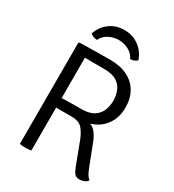

<svg xmlns="http://www.w3.org/2000/svg" viewBox="-208 -993 1009 1115"><g transform="rotate(30 296.0 -435.5)"><path d="M524.5 -488Q524.5 -443 508.5 -406.2Q492.5 -369.5 463 -343.8Q433.5 -318 393 -306Q416 -298.5 433 -275.5Q450 -252.5 460.5 -225.5L512.5 -90.5Q525 -57.5 533.8 -43Q542.5 -28.5 554.5 -19Q546.5 -6 530.5 0Q514.5 6 501.5 6Q478.5 6 467.5 -7Q456.5 -20 447 -44.5L389.5 -196.5Q374.5 -235.5 352 -261.8Q329.5 -288 279 -288H143.5V-351Q167 -352 195.5 -352.8Q224 -353.5 253 -353.8Q282 -354 306 -354Q361 -354 391 -374.5Q421 -395 432.2 -425.8Q443.5 -456.5 443.5 -488Q443.5 -520.5 432.2 -551.2Q421 -582 391 -602Q361 -622 306 -622Q289.5 -622 265.8 -622Q242 -622 217.8 -622.2Q193.5 -622.5 175.5 -623V0Q167 1.5 157 2.2Q147 3 136 3Q126 3 116 2.2Q106 1.5 98.5 0V-677L105 -683Q157 -684 208 -685Q259 -686 307 -686Q376.5 -686 425 -662Q473.5 -638 499 -593.8Q524.5 -549.5 524.5 -488ZM452 -764.5Q443.5 -756 431.2 -751.8Q419 -747.5 407 -747Q393.5 -777 362 -793.8Q330.5 -810.5 295.5 -810.5Q260.5 -810.5 229 -793.8Q197.5 -777 184 -747Q172 -747.5 159.8 -751.8Q147.5 -756 139 -764.5Q156 -815.5 197.5 -846.2Q239 -877 295.5 -877Q351 -877 393 -846.2Q435 -815.5 452 -764.5Z"/></g></svg>

Font: Signika
Style: Regular
Weight: 300
Designer: Anna Giedry
Foundry: Anna Giedry
Version: Version 2.000